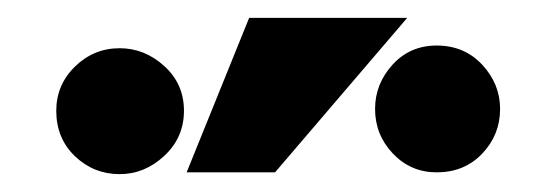

<svg xmlns="http://www.w3.org/2000/svg" viewBox="-20 -844 622 215"><path d="M43 -720Q43 -689 64 -669Q85 -649 114 -649Q142 -649 164 -669.5Q186 -690 186 -720Q186 -750 164 -770Q142 -790 114 -790Q85 -790 64 -769.5Q43 -749 43 -720ZM189 -651H288L436 -824H259ZM469 -651Q500 -651 520 -672Q540 -693 540 -722Q540 -750 520 -771.5Q500 -793 469 -793Q439 -793 419.5 -771.5Q400 -750 400 -722Q400 -693 420 -672Q440 -651 469 -651Z"/></svg>

Font: Geom
Style: Bold
Weight: 700
Version: Version 1.102